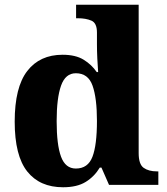

<svg xmlns="http://www.w3.org/2000/svg" viewBox="-20 -780 703 810"><path d="M246 10Q148 10 95 -56.5Q42 -123 42 -267Q42 -412 95 -480.5Q148 -549 244 -549Q299 -549 333 -528Q367 -507 388 -476H394Q392 -501 390.5 -533.5Q389 -566 389 -593V-643Q389 -683 365.5 -693Q342 -703 309 -703H301V-760H565V-134Q565 -87 586 -72Q607 -57 642 -57H648V0H440L408 -73H401Q378 -35 341.5 -12.5Q305 10 246 10ZM300 -69Q351 -69 370 -118.5Q389 -168 389 -270Q389 -366 370.5 -418.5Q352 -471 300 -471Q256 -471 237.5 -418.5Q219 -366 219 -269Q219 -169 237.5 -119Q256 -69 300 -69Z"/></svg>

Font: Noto Serif Tamil ExtraBold
Style: Italic
Weight: 800
Italic angle: -12°
Designer: Indian Type Foundry, Tom Grace, and the Monotype Design Team
Foundry: Monotype Imaging Inc.
Version: Version 2.003; ttfautohint (v1.8.4.7-5d5b)